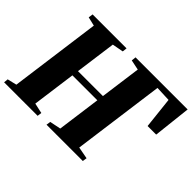

<svg xmlns="http://www.w3.org/2000/svg" viewBox="-152 -1016 1290 1290"><g transform="rotate(45 492.5 -371.5)"><path d="M-8.5 0 -5.5 -31 61 -47 148.5 -695.5 85 -710.5 89.5 -743H412L408.5 -710.5L329 -695.5L289.5 -404H526.5L566 -695.5L494 -710.5L497.5 -743H992.5L962.5 -474H881L856.5 -697.5L747 -702L658.5 -47L744 -31L739.5 0H394.5L399 -31L478 -47L520 -357.5H283L241 -47L314 -31L310 0Z"/></g></svg>

Font: Merriweather 96pt Black
Style: Italic
Weight: 900
Italic angle: -7.8°
Version: Version 2.101